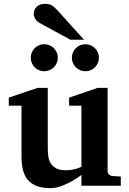

<svg xmlns="http://www.w3.org/2000/svg" viewBox="-20 -949 660 981"><path d="M396 0V-55.2Q371.1 -36.1 344.2 -21.5Q321.3 -8.8 293.5 1.7Q265.6 12.2 237.8 12.2Q195.3 12.2 166.7 1Q138.2 -10.3 121.1 -31.2Q104 -52.2 96.9 -82.5Q89.8 -112.8 89.8 -150.9V-409.2H24.9V-450.2L171.9 -500H224.1V-189.9Q224.1 -171.4 226.6 -151.9Q229 -132.3 238.3 -116.2Q247.6 -100.1 265.9 -89.6Q284.2 -79.1 315.9 -79.1Q331.5 -79.1 345.9 -81.5Q360.4 -84 371.6 -87.4Q384.3 -91.3 396 -96.2V-409.2H333V-450.2L479 -500H529.8V-73.2Q529.8 -64 536.9 -57.4Q543.9 -50.8 553.2 -49.8L597.2 -46.9V0ZM275.4 -653.8Q275.4 -639.6 270 -627.2Q264.6 -614.7 255.1 -605.2Q245.6 -595.7 232.9 -590.3Q220.2 -585 206.1 -585Q191.9 -585 179.2 -590.3Q166.5 -595.7 157.2 -605.2Q147.9 -614.7 142.6 -627.2Q137.2 -639.6 137.2 -653.8Q137.2 -668 142.6 -680.7Q147.9 -693.4 157.2 -702.9Q166.5 -712.4 179.2 -717.8Q191.9 -723.1 206.1 -723.1Q220.2 -723.1 232.9 -717.8Q245.6 -712.4 255.1 -702.9Q264.6 -693.4 270 -680.7Q275.4 -668 275.4 -653.8ZM485.4 -653.8Q485.4 -639.6 480 -627.2Q474.6 -614.7 465.1 -605.2Q455.6 -595.7 442.9 -590.3Q430.2 -585 416 -585Q401.9 -585 389.4 -590.3Q377 -595.7 367.4 -605.2Q357.9 -614.7 352.5 -627.2Q347.2 -639.6 347.2 -653.8Q347.2 -668 352.5 -680.7Q357.9 -693.4 367.4 -702.9Q377 -712.4 389.4 -717.8Q401.9 -723.1 416 -723.1Q430.2 -723.1 442.9 -717.8Q455.6 -712.4 465.1 -702.9Q474.6 -693.4 480 -680.7Q485.4 -668 485.4 -653.8ZM339.4 -746.1 177.2 -834.5Q171.9 -837.4 167.5 -842.5Q163.1 -847.7 159.7 -853.5Q156.2 -859.4 154.3 -865.5Q152.3 -871.6 152.3 -876.5Q152.3 -885.3 155.3 -894.8Q158.2 -904.3 164.8 -911.9Q171.4 -919.4 182.4 -924.3Q193.4 -929.2 209.5 -929.2Q219.7 -929.2 227.5 -927.7Q235.4 -926.3 242.4 -922.6Q249.5 -918.9 256.6 -912.8Q263.7 -906.7 272.5 -897.5L409.2 -746.1Z"/></svg>

Font: Charis SIL APac
Style: Bold
Weight: 700
Foundry: SIL International
Version: Version 5.000